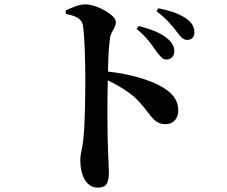

<svg xmlns="http://www.w3.org/2000/svg" viewBox="-20 -808 1040 880"><path d="M696 -573C714 -550 726 -535 742 -535C764 -535 779 -551 779 -572C779 -591 772 -609 750 -629C719 -657 672 -674 616 -689L606 -676C654 -636 677 -601 696 -573ZM788 -665C807 -640 819 -625 838 -625C859 -625 871 -638 871 -659C871 -682 862 -702 836 -721C808 -742 763 -759 706 -770L697 -757C749 -717 770 -688 788 -665ZM281 -760 282 -744C323 -736 354 -725 360 -692C368 -647 371 -522 371 -439C371 -379 370 -244 362 -170C357 -125 348 -102 348 -76C348 -2 376 52 428 52C468 52 479 31 479 -21C479 -34 477 -68 475 -120C472 -206 471 -334 474 -440C527 -414 563 -391 594 -365C671 -294 676 -239 739 -239C776 -239 797 -267 797 -300C797 -353 768 -382 724 -409C668 -442 575 -469 475 -480C476 -538 478 -593 484 -631C489 -668 511 -678 511 -707C511 -740 422 -788 372 -788C342 -788 309 -773 281 -760Z"/></svg>

Font: Noto Serif KR
Style: Bold
Weight: 700
Designer: Ryoko NISHIZUKA 西塚涼子 (kana & ideographs); Frank Grießhammer (Latin, Greek & Cyrillic); Wenlong ZHANG 张文龙 (bopomofo); San
Foundry: Adobe
Version: Version 2.001;hotconv 1.1.0;makeotfexe 2.6.0